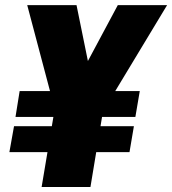

<svg xmlns="http://www.w3.org/2000/svg" viewBox="-20 -748 688 768"><path d="M286.1 -727.5 355.5 -386.7 209 -274.4 88.9 -727.5ZM271.5 -391.6 451.2 -727.5H648.4L375 -274.4ZM405.3 -383.8 341.8 0H146.5L210.9 -383.8ZM539.1 -383.8 521.5 -280.3H42L58.6 -383.8ZM515.6 -243.2 498 -139.6H17.6L36.1 -243.2Z"/></svg>

Font: Inter 17pt Black
Style: Italic
Weight: 900
Italic angle: -9.3988°
Version: Version 4.001;git-66647c0bb